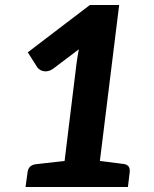

<svg xmlns="http://www.w3.org/2000/svg" viewBox="-20 -747 617 767"><path d="M82 0 90 -58Q93 -87 123 -91L238 -104L286 -496Q288 -509 290 -522.5Q292 -536 295 -550L193 -473Q185 -467 177 -464.5Q169 -462 163 -462Q151 -462 142 -467Q133 -472 129 -478L91 -538L339 -727H456L379 -104L474 -92Q502 -88 498 -58L491 0Z"/></svg>

Font: Aleo ExtraBold
Style: Italic
Weight: 800
Italic angle: -7°
Designer: Alessio Laiso
Foundry: Alessio Laiso
Version: Version 2.001;gftools[0.9.29]